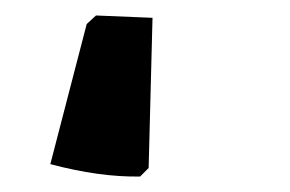

<svg xmlns="http://www.w3.org/2000/svg" viewBox="-20 10 375 248"><path d="M92 41 104 30 177 33 172 227 161 238Q109 239 45 222Z"/></svg>

Font: Alegreya ExtraBold
Style: Italic
Weight: 800
Italic angle: -7°
Designer: Juan Pablo del Peral
Foundry: Huerta Tipografica
Version: Version 2.007; ttfautohint (v1.6)